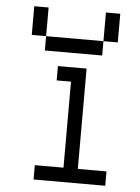

<svg xmlns="http://www.w3.org/2000/svg" viewBox="-53 -792 607 834"><g transform="rotate(5 250.0 -375.0)"><path d="M437.5 0V-62.5H312.5V-500H187.5V-437.5H250Q250 -437.5 250 -62.5H125V0ZM125 -625V-562.5H375V-625ZM125 -625Q125 -625 125 -750H62.5Q62.5 -750 62.5 -625ZM375 -625H437.5Q437.5 -625 437.5 -750H375Q375 -750 375 -625Z"/></g></svg>

Font: UnifontExMono
Style: Regular
Weight: 500
Version: Version 15.0.06